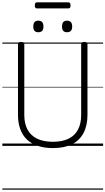

<svg xmlns="http://www.w3.org/2000/svg" viewBox="-20 -1249 903 1644"><path d="M433 19Q361 19 305 0.5Q249 -18 211 -54Q173 -90 153.5 -143.5Q134 -197 134 -266V-871Q134 -881 140 -885.5Q146 -890 160 -890Q175 -890 181.5 -885.5Q188 -881 188 -871V-264Q188 -190 216 -138.5Q244 -87 299 -61Q354 -35 433 -35Q512 -35 566 -61Q620 -87 647.5 -138.5Q675 -190 675 -264V-871Q675 -881 681.5 -885.5Q688 -890 702 -890Q729 -890 729 -871V-266Q729 -174 695 -110Q661 -46 595.5 -13.5Q530 19 433 19ZM308 -973Q286 -973 275.5 -985Q265 -997 265 -1022Q265 -1047 275.5 -1059.5Q286 -1072 308 -1072Q330 -1072 341 -1059.5Q352 -1047 352 -1022Q352 -997 341 -985Q330 -973 308 -973ZM554 -973Q532 -973 521.5 -985Q511 -997 511 -1022Q511 -1047 521.5 -1059.5Q532 -1072 554 -1072Q576 -1072 587 -1059.5Q598 -1047 598 -1022Q598 -997 587 -985Q576 -973 554 -973ZM297 -1177Q286 -1177 282 -1183.5Q278 -1190 278 -1202Q278 -1215 282 -1222Q286 -1229 297 -1229H565Q576 -1229 580 -1222Q584 -1215 584 -1202Q584 -1190 580 -1183.5Q576 -1177 565 -1177ZM0 365H863V375H0ZM0 -20H863V0H0ZM0 -505H863V-500H0ZM0 -885H863V-875H0Z"/></svg>

Font: Playwrite AT Guides
Style: Regular
Weight: 400
Designer: Veronika Burian, José Scaglione
Foundry: TypeTogether
Version: Version 1.003